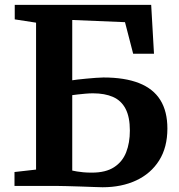

<svg xmlns="http://www.w3.org/2000/svg" viewBox="-20 -763 736 788"><path d="M401 5.5Q391 5.5 366.2 4.5Q341.5 3.5 311 2.5Q280.5 1.5 252.8 0.8Q225 0 208.5 0H39.5V-57L128 -67V-670L40.5 -683.5V-743H600.5L612 -542.5H526.5L493 -672L276.5 -681V-433.5Q282.5 -434.5 298.2 -436.5Q314 -438.5 334 -440.2Q354 -442 373 -443.5Q392 -445 404.5 -445Q492 -445 550.5 -422Q609 -399 638 -352.5Q667 -306 667 -235.5Q667 -158 633 -104.2Q599 -50.5 539 -22.5Q479 5.5 401 5.5ZM357 -54.5Q414 -54.5 448.2 -76.8Q482.5 -99 497.8 -138Q513 -177 513 -227Q513 -282.5 495.5 -316.2Q478 -350 444.2 -365Q410.5 -380 361.5 -380Q348 -380 330.5 -378.5Q313 -377 297.8 -375.2Q282.5 -373.5 276.5 -372.5V-63Q285.5 -61 296.2 -59.2Q307 -57.5 321.5 -56Q336 -54.5 357 -54.5Z"/></svg>

Font: Merriweather 28pt
Style: Bold
Weight: 700
Version: Version 2.100